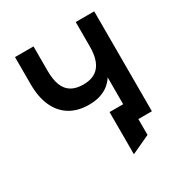

<svg xmlns="http://www.w3.org/2000/svg" viewBox="-197 -847 1107 1165"><g transform="rotate(-30 356.0 -264.5)"><path d="M404 171.4V-124.2H586.2V0H534.2V111ZM499.4 0V-312.4Q483.8 -287.1 459.1 -267.2Q434.4 -247.3 399.7 -235.9Q365 -224.6 319.6 -224.6Q242.3 -224.6 187.4 -258Q132.4 -291.4 103.2 -355.2Q74 -419 74 -510V-700H203.6V-529Q203.6 -467.3 219.4 -427.1Q235.2 -387 267.9 -367.5Q300.7 -348 351.4 -348Q388 -348 415.7 -358.9Q443.4 -369.8 462 -392.1Q480.6 -414.5 490 -448.6Q499.4 -482.8 499.4 -529V-700H629V0Z"/></g></svg>

Font: Overpass
Style: Regular
Weight: 400
Designer: Delve Withrington, Dave Bailey, Thomas Jockin
Foundry: Delve Fonts LLC
Version: Version 4.000